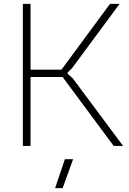

<svg xmlns="http://www.w3.org/2000/svg" viewBox="-20 -760 672 1000"><path d="M318 69H361L306 220H267ZM99 -740H139V-397H300L553 -740H603L356 -406L332 -382V-376L359 -352L621 0H572L306 -359H139V0H99Z"/></svg>

Font: Encode Sans Normal
Style: Thin
Weight: 100
Designer: Pablo Impallari, Andres Torresi
Foundry: Pablo Impallari, Andres Torresi
Version: Version 1.000; ttfautohint (v1.00) -l 8 -r 50 -G 200 -x 14 -